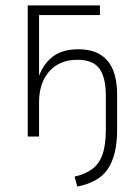

<svg xmlns="http://www.w3.org/2000/svg" viewBox="-20 -507 509 713"><path d="M267 186 257 149Q296 140 322 121Q348 102 360.5 67Q373 32 373 -26V-151Q373 -220 349 -252.5Q325 -285 267 -285Q202 -285 163.5 -242.5Q125 -200 125 -126V0H83V-487H351V-451H125V-211H120Q136 -264 172.5 -294Q209 -324 270 -324Q321 -324 353 -304Q385 -284 400 -246.5Q415 -209 415 -155V-28Q415 23 406 60Q397 97 379 122.5Q361 148 333 163Q305 178 267 186Z"/></svg>

Font: Nunito Sans 10pt Condensed ExtraLight
Style: Regular
Weight: 250
Width: 3
Designer: Vernon Adams
Foundry: Vernon Adams
Version: Version 3.101;gftools[0.9.27]